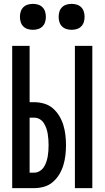

<svg xmlns="http://www.w3.org/2000/svg" viewBox="-20 -972 540 992"><path d="M367 0V-735H457V0ZM43 0V-735H133V-444H157Q183 -444 208.5 -436.5Q234 -429 253.5 -412Q273 -395 286.5 -372.5Q300 -350 307.5 -325Q315 -300 318 -274Q321 -248 321 -222Q321 -196 318 -170Q315 -144 307.5 -119Q300 -94 286.5 -71.5Q273 -49 253.5 -32Q234 -15 208.5 -7.5Q183 0 157 0ZM157 -80Q172 -80 185 -88Q198 -96 206 -108Q214 -120 219 -134.5Q224 -149 226.5 -163.5Q229 -178 230 -192.5Q231 -207 231 -222Q231 -237 230 -251.5Q229 -266 226.5 -281Q224 -296 219 -310Q214 -324 206 -336.5Q198 -349 185 -356.5Q172 -364 157 -364H133V-80ZM350 -818Q336 -818 323 -822Q310 -826 300.5 -835.5Q291 -845 287 -858Q283 -871 283 -885Q283 -899 287 -912Q291 -925 300.5 -934.5Q310 -944 323 -948Q336 -952 350 -952Q364 -952 377 -948Q390 -944 399.5 -934.5Q409 -925 413 -912Q417 -899 417 -885Q417 -871 413 -858Q409 -845 399.5 -835.5Q390 -826 377 -822Q364 -818 350 -818ZM150 -818Q136 -818 123 -822Q110 -826 100.5 -835.5Q91 -845 87 -858Q83 -871 83 -885Q83 -899 87 -912Q91 -925 100.5 -934.5Q110 -944 123 -948Q136 -952 150 -952Q164 -952 177 -948Q190 -944 199.5 -934.5Q209 -925 213 -912Q217 -899 217 -885Q217 -871 213 -858Q209 -845 199.5 -835.5Q190 -826 177 -822Q164 -818 150 -818Z"/></svg>

Font: Iosevka Curly Medium
Style: Regular
Weight: 500
Monospace: yes
Designer: Belleve Invis
Foundry: Belleve Invis
Version: Version 22.1.2; ttfautohint (v1.8.4)